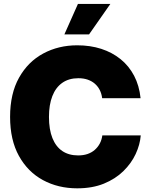

<svg xmlns="http://www.w3.org/2000/svg" viewBox="-20 -974 786 1003"><path d="M383.3 9.8Q283.7 9.8 204.3 -33.2Q125 -76.2 78.9 -159.4Q32.7 -242.7 32.7 -363.3Q32.7 -484.9 79.6 -568.4Q126.5 -651.9 206.1 -694.6Q285.6 -737.3 383.3 -737.3Q451.7 -737.3 509 -718.8Q566.4 -700.2 610.1 -664.8Q653.8 -629.4 680.7 -578.1Q707.5 -526.9 714.4 -460.9H513.7Q510.7 -484.9 501 -503.9Q491.2 -522.9 475.6 -536.6Q460 -550.3 438.2 -557.9Q416.5 -565.4 389.2 -565.4Q339.8 -565.4 305.4 -541.3Q271 -517.1 253.4 -471.9Q235.8 -426.8 235.8 -363.3Q235.8 -297.4 253.9 -252.4Q272 -207.5 305.9 -184.8Q339.8 -162.1 388.2 -162.1Q415.5 -162.1 437 -169.4Q458.5 -176.8 474.6 -190.7Q490.7 -204.6 501 -223.6Q511.2 -242.7 514.6 -266.6H715.3Q711.4 -218.3 688.7 -169.4Q666 -120.6 624.3 -79.8Q582.5 -39.1 522.5 -14.6Q462.4 9.8 383.3 9.8ZM316.4 -794.4 387.2 -953.6H556.6L445.3 -794.4Z"/></svg>

Font: Inter 16pt Black
Style: Regular
Weight: 900
Version: Version 4.001;git-66647c0bb